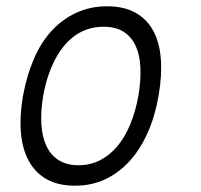

<svg xmlns="http://www.w3.org/2000/svg" viewBox="-20 -580 640 610"><path d="M218 10Q165 10 128.5 -10.5Q92 -31 71.5 -68.5Q51 -106 46.5 -158.5Q42 -211 53 -275Q65 -340 87.5 -392.5Q110 -445 144 -482Q178 -519 222.5 -539.5Q267 -560 320 -560Q374 -560 410.5 -539.5Q447 -519 467 -482Q487 -445 491 -393Q495 -341 484 -277Q473 -212 449.5 -159Q426 -106 392 -68.5Q358 -31 314.5 -10.5Q271 10 218 10ZM230 -55Q266 -55 297 -70.5Q328 -86 352.5 -115Q377 -144 394 -185.5Q411 -227 420 -277Q428 -327 426 -367Q424 -407 410.5 -435.5Q397 -464 372 -479.5Q347 -495 309 -495Q271 -495 239.5 -479.5Q208 -464 184 -435Q160 -406 143 -365.5Q126 -325 117 -275Q109 -225 111.5 -184.5Q114 -144 128 -115Q142 -86 167.5 -70.5Q193 -55 230 -55Z"/></svg>

Font: Maple Mono ExtraLight
Style: Italic
Weight: 275
Italic angle: -10°
Monospace: yes
Designer: subframe7536
Version: Version 7.000